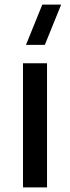

<svg xmlns="http://www.w3.org/2000/svg" viewBox="-20 -815 304 835"><path d="M80 0H184.5V-540H80ZM93 -620H175L246 -795H164Z"/></svg>

Font: Eudonet SemiBold
Style: Regular
Weight: 600
Designer: Mikhail Sharanda
Foundry: Mikhail Sharanda
Version: Version 4.503;Glyphs 3.1.2 (3151)